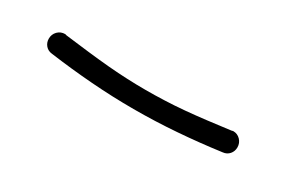

<svg xmlns="http://www.w3.org/2000/svg" viewBox="-4 -79 608 412"><g transform="rotate(30 300.5 127.0)"><path d="M533.2 120.1Q533.2 129.9 527.1 137Q521 144 511.2 145Q457.5 152.3 405 156.2Q352.5 160.2 298.8 160.2Q246.1 160.2 193.8 156.2Q141.6 152.3 87.9 145Q78.1 144 72 137Q65.9 129.9 65.9 120.1Q65.9 109.4 73.2 101.8Q80.6 94.2 91.8 94.2Q92.8 94.2 93.5 94.7Q94.2 95.2 95.2 95.2Q126.5 99.1 154.3 102.3Q182.1 105.5 207.3 107.7Q232.4 109.9 255.4 110.8Q278.3 111.8 300.8 111.8Q324.2 111.8 347.9 110.8Q371.6 109.9 396.2 107.7Q420.9 105.5 447.5 102.3Q474.1 99.1 503.9 95.2Q504.9 95.2 505.9 94.7Q506.8 94.2 507.8 94.2Q518.6 94.2 525.9 101.8Q533.2 109.4 533.2 120.1Z"/></g></svg>

Font: Ribeye
Style: Regular
Weight: 400
Designer: Astigmatic (AOETI)
Foundry: Astigmatic (AOETI)
Version: Version 1.000